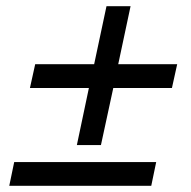

<svg xmlns="http://www.w3.org/2000/svg" viewBox="-20 -602 620 622"><path d="M229 -132 268 -317H77L94 -394H285L325 -582H403L363 -394H554L537 -317H347L307 -132ZM10 0 26 -77H486L470 0Z"/></svg>

Font: Sometype Mono Medium
Style: Italic
Weight: 500
Italic angle: -12°
Monospace: yes
Designer: Ryoichi Tsunekawa
Foundry: Dharma Type
Version: Version 1.000; ttfautohint (v1.8.3)